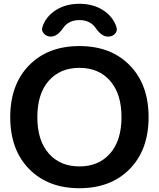

<svg xmlns="http://www.w3.org/2000/svg" viewBox="-20 -983 838 1013"><path d="M594 -841Q601 -821 587.5 -805.5Q574 -790 552 -790H549Q516 -790 485 -835Q456 -877 399 -877Q342 -877 313 -835Q282 -790 249 -790H247Q226 -790 211.5 -806Q197 -822 204 -841Q222 -896 274.5 -929.5Q327 -963 399 -963Q471 -963 523.5 -929.5Q576 -896 594 -841ZM561 -556.5Q501 -625 399 -625Q297 -625 237 -556.5Q177 -488 177 -365Q177 -242 237 -173.5Q297 -105 399 -105Q501 -105 561 -173.5Q621 -242 621 -365Q621 -488 561 -556.5ZM664.5 -91.5Q565 10 399 10Q233 10 133.5 -91.5Q34 -193 34 -365Q34 -537 133.5 -638.5Q233 -740 399 -740Q565 -740 664.5 -638.5Q764 -537 764 -365Q764 -193 664.5 -91.5Z"/></svg>

Font: Rounded Mplus 1c Bold
Style: Bold
Weight: 700
Version: Version 1.059.20150529